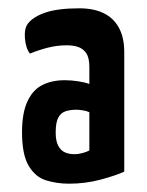

<svg xmlns="http://www.w3.org/2000/svg" viewBox="-20 -730 353 462"><path d="M146 -288Q117 -288 91 -296Q65 -304 49 -331Q33 -358 33 -412Q33 -458 46 -486Q59 -514 82 -525.5Q105 -537 136 -537Q151 -537 167.5 -534.5Q184 -532 195 -528V-569Q195 -591 187.5 -602Q180 -613 168 -617Q156 -621 141 -621Q117 -621 94 -615Q71 -609 52 -601Q42 -614 40 -637.5Q38 -661 47 -673Q60 -690 90 -700Q120 -710 171 -710Q205 -710 229 -698.5Q253 -687 266 -663.5Q279 -640 279 -604V-317Q257 -307 221 -297.5Q185 -288 146 -288ZM159 -359Q169 -359 179.5 -362Q190 -365 195 -368V-460Q189 -463 179.5 -464.5Q170 -466 164 -466Q150 -466 138.5 -462.5Q127 -459 120.5 -447.5Q114 -436 114 -411Q114 -391 120 -379.5Q126 -368 136 -363.5Q146 -359 159 -359Z"/></svg>

Font: Yanone Kaffeesatz SemiBold
Style: Regular
Weight: 600
Designer: Yanone (Cyrillic: Daniel Pouzeot, Huerta Tipografica, and Cyreal)
Foundry: Yanone
Version: Version 2.003